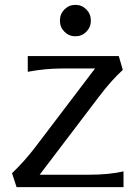

<svg xmlns="http://www.w3.org/2000/svg" viewBox="-20 -767 565 787"><path d="M47.9 0 29.3 -57.1Q80.6 -106 125.5 -165L369.6 -486.3H235.8Q165 -486.3 93.8 -472.7V-537.1H466.8L483.4 -480.5Q437.5 -439 386.7 -372.1L142.6 -50.8H344.2Q426.8 -50.8 486.3 -64.5V0ZM244.1 -728.3Q262.7 -747.1 289.1 -747.1Q315.4 -747.1 334 -728.3Q352.5 -709.5 352.5 -682.6Q352.5 -655.8 334 -637Q315.4 -618.2 289.1 -618.2Q262.7 -618.2 244.1 -637Q225.6 -655.8 225.6 -682.6Q225.6 -709.5 244.1 -728.3Z"/></svg>

Font: Classica
Style: Book
Weight: 400
Designer: Wojciech Kalinowski "wmk69" (wmk69@o2.pl)
Foundry: Wojciech Kalinowski "wmk69" (wmk69@o2.pl)
Version: Version 2.1.1; 2021-05-14